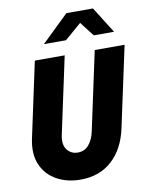

<svg xmlns="http://www.w3.org/2000/svg" viewBox="-100 -1007 853 1089"><g transform="rotate(-10 326.5 -462.0)"><path d="M275 10Q198 10 138.5 -23Q79 -56 52 -118Q25 -180 43 -266L136 -700H308L213 -257Q202 -203 225 -173.5Q248 -144 286 -144Q325 -144 349.5 -172.5Q374 -201 384 -248L481 -700H653L553 -235Q528 -120 456.5 -55Q385 10 275 10ZM203 -783 359 -934H512L607 -783H490L426 -866L330 -783Z"/></g></svg>

Font: Red Hat Mono
Style: Bold Italic
Weight: 700
Italic angle: -12°
Monospace: yes
Designer: Pentagram, MCKL
Foundry: Pentagram, MCKL
Version: Version 1.023; ttfautohint (v1.8.3)